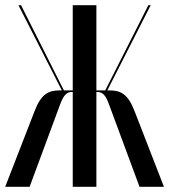

<svg xmlns="http://www.w3.org/2000/svg" viewBox="-22 -719 651 739"><path d="M609 0 496 -291C471 -357 442 -371 401 -371H391L558 -699H549L383 -371H349V-699H258V-371H224L59 -699H49L216 -371H206C165 -371 136 -357 111 -291L-2 0H92L209 -316C223 -353 234 -364 253 -365H258V0H349V-365H354C373 -364 385 -353 398 -316L515 0Z"/></svg>

Font: Moniqa SemBd Display
Style: Regular
Weight: 600
Designer: Rajesh Rajput
Foundry: Rajesh Rajput
Version: Version 1.000